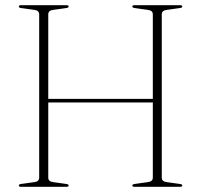

<svg xmlns="http://www.w3.org/2000/svg" viewBox="-20 -720 774 740"><path d="M166 -35.5Q166 -20 185.5 -18L235.5 -11Q244.5 -10 244.5 -5Q244.5 0 236.5 0H60.5Q52.5 0 52.5 -5Q52.5 -10 61.5 -11L111.5 -18Q131 -20 131 -35.5V-664.5Q131 -680 111.5 -682L61.5 -689Q52.5 -690 52.5 -695Q52.5 -700 60.5 -700H236.5Q244.5 -700 244.5 -695Q244.5 -690 235.5 -689L185.5 -682Q166 -680 166 -664.5V-339H569V-664.5Q569 -680 549 -682L499.5 -689Q490 -690 490 -695Q490 -700 498 -700H674.5Q682.5 -700 682.5 -695Q682.5 -690 673 -689L623.5 -682Q603.5 -680 603.5 -664.5V-35.5Q603.5 -20 623.5 -18L673 -11Q682.5 -10 682.5 -5Q682.5 0 674.5 0H498Q490 0 490 -5Q490 -10 499.5 -11L549 -18Q569 -20 569 -35.5V-325H166Z"/></svg>

Font: Fraunces 72pt S000 Thin
Style: Regular
Weight: 100
Version: Version 1.000; ttfautohint (v1.8.3)